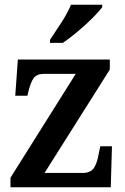

<svg xmlns="http://www.w3.org/2000/svg" viewBox="-20 -786 526 806"><path d="M24 0V-40L298 -476H165Q135 -476 122 -459Q109 -442 99 -401L95 -384H44L55 -536H441V-494L167 -60H327Q360 -60 374 -80.5Q388 -101 395 -143L401 -172H450L445 0ZM190 -619Q211 -650 237.5 -691Q264 -732 278 -766H409V-756Q397 -739 368.5 -710.5Q340 -682 306 -653.5Q272 -625 244 -606H190Z"/></svg>

Font: Noto Serif SemiCondensed SemiBold
Style: Regular
Weight: 600
Width: 4
Designer: Monotype Design Team
Foundry: Monotype Imaging Inc.
Version: Version 2.013; ttfautohint (v1.8.4.7-5d5b)